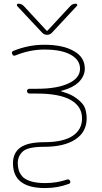

<svg xmlns="http://www.w3.org/2000/svg" viewBox="-20 -792 540 1018"><path d="M219.7 205.1Q132.8 205.1 90.8 171.9Q48.8 139.6 48.8 73.2Q48.8 18.6 87.9 -9.8Q127.9 -38.1 214.8 -38.1Q312.5 -38.1 363.3 -70.3Q415 -103.5 415 -164.1Q415 -228.5 353.5 -262.7Q293.9 -295.9 175.8 -295.9H135.7Q130.9 -295.9 127 -299.8Q123 -303.7 123 -309.1Q123 -314.5 127 -317.9Q130.9 -321.3 135.7 -321.3H175.8Q282.2 -321.3 342.8 -349.6Q404.3 -377.9 404.3 -427.7Q404.3 -474.6 354.5 -502Q305.7 -529.3 214.8 -529.3Q138.7 -529.3 61.5 -498Q48.8 -493.2 44.9 -505.9Q43 -508.8 43 -511.7Q43 -519.5 51.8 -522.5Q130.9 -554.7 214.8 -554.7Q315.4 -554.7 373 -520.5Q429.7 -488.3 429.7 -427.7Q429.7 -388.7 396.5 -355.5Q367.2 -328.1 316.4 -313.5L304.7 -310.5Q303.7 -309.6 303.7 -308.6Q303.7 -307.6 304.7 -307.6L316.4 -303.7Q355.5 -293 384.8 -271.5Q421.9 -244.1 430.7 -218.8Q439.5 -192.4 439.5 -164.1Q439.5 -128.9 424.8 -101.1Q410.2 -73.2 380.9 -53.7Q321.3 -13.7 214.8 -13.7Q129.9 -13.7 102.5 9.8Q74.2 34.2 74.2 73.2Q74.2 92.8 79.1 109.4Q83 125 97.7 142.6Q111.3 159.2 142.6 168.9Q172.9 178.7 219.7 178.7Q280.3 178.7 335 160.2Q346.7 156.2 351.6 167Q356.4 178.7 345.7 182.6Q286.1 205.1 219.7 205.1ZM203.1 -619.1 71.3 -759.8Q69.3 -762.7 69.3 -765.6Q69.3 -766.6 70.3 -768.6Q72.3 -772.5 77.1 -772.5Q94.7 -772.5 106.4 -759.8L226.6 -629.9Q229.5 -627 232.4 -629.9L353.5 -760.7Q365.2 -772.5 381.8 -772.5Q386.7 -772.5 388.7 -768.6Q389.6 -766.6 389.6 -764.6Q389.6 -762.7 387.7 -760.7L255.9 -619.1Q245.1 -607.4 229.5 -607.4Q213.9 -607.4 203.1 -619.1Z"/></svg>

Font: Rounded-X Mgen+ 1m thin
Style: Regular
Weight: 100
Designer: [Source Han Sans]
Ryoko NISHIZUKA  (kana & ideographs); Paul D. Hunt (Latin, Greek & Cyrillic); Wenlong ZHANG  (bopomofo
Version: Version 1.059.20150602